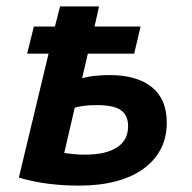

<svg xmlns="http://www.w3.org/2000/svg" viewBox="-20 -570 600 601"><path d="M228 11Q179 11 133.5 5.5Q88 0 39 -14L132 -402H65L86 -487H152L168 -550H290L276 -487H420L400 -402H255L237 -325Q258 -331 281 -333Q304 -335 323 -335Q408 -335 455 -297.5Q502 -260 502 -186Q502 -140 483.5 -104Q465 -68 429.5 -42Q394 -16 343 -2.5Q292 11 228 11ZM247 -86Q311 -86 346 -108.5Q381 -131 381 -175Q381 -209 358.5 -225Q336 -241 283 -241Q262 -241 245 -239Q228 -237 214 -233L181 -91Q199 -89 212 -87.5Q225 -86 247 -86Z"/></svg>

Font: Ubuntu Sans Mono SemiBold
Style: Italic
Weight: 600
Italic angle: -13.5°
Monospace: yes
Designer: Dalton Maag Ltd
Foundry: Dalton Maag Ltd
Version: Version 1.006